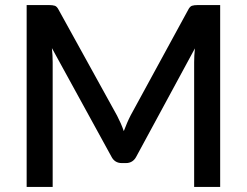

<svg xmlns="http://www.w3.org/2000/svg" viewBox="-20 -740 977 760"><path d="M851.5 -720V0H748.5V-493.5Q748.5 -505.5 749.2 -519.8Q750 -534 751.5 -548.5L520 -121Q506.5 -94.5 478.5 -94.5H462Q433.5 -94.5 420.5 -121L185.5 -549.5Q187 -535 187.8 -520.5Q188.5 -506 188.5 -493.5V0H85.5V-720H173Q188.5 -720 197 -717.2Q205.5 -714.5 212.5 -700.5L443.5 -282Q451 -267.5 457.8 -252.2Q464.5 -237 470 -221Q476 -237 482.8 -252.8Q489.5 -268.5 497 -283L724.5 -700.5Q731.5 -714.5 740 -717.2Q748.5 -720 764 -720Z"/></svg>

Font: LatoLatin Semibold
Style: Regular
Weight: 600
Designer: Lukasz Dziedzic with Adam Twardoch and Botio Nikoltchev
Foundry: tyPoland Lukasz Dziedzic
Version: Version 2.015; 2015-08-06; http://www.latofonts.com/